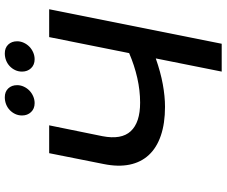

<svg xmlns="http://www.w3.org/2000/svg" viewBox="-90 -830 920 779"><g transform="rotate(-90 369.5 -440.0)"><path d="M469 0 522.5 -267.5Q467 -248 417.8 -239Q368.5 -230 326 -230Q259 -230 209.8 -246.8Q160.5 -263.5 130.8 -295.5Q101 -327.5 91.5 -373.8Q82 -420 94 -479L138 -700H251L207 -484Q192 -407 227.2 -369Q262.5 -331 343 -331Q392.5 -331 443.2 -342.5Q494 -354 544 -375.5L609 -700H722L582 0ZM365 -880Q387.5 -880 400.8 -866Q414 -852 414 -830Q414 -816 408 -803Q402 -790 392 -780.2Q382 -770.5 368.8 -764.8Q355.5 -759 341 -759Q318.5 -759 304.8 -773.5Q291 -788 291 -810Q291 -825 297 -837.8Q303 -850.5 313 -860Q323 -869.5 336.5 -874.8Q350 -880 365 -880ZM543 -880Q565.5 -880 578.8 -866Q592 -852 592 -830Q592 -816 586 -803Q580 -790 570 -780.2Q560 -770.5 546.8 -764.8Q533.5 -759 519 -759Q496.5 -759 482.8 -773.5Q469 -788 469 -810Q469 -825 475 -837.8Q481 -850.5 491 -860Q501 -869.5 514.5 -874.8Q528 -880 543 -880Z"/></g></svg>

Font: Argentum Sans
Style: Italic
Weight: 400
Italic angle: -11.3099°
Designer: Julieta Ulanovsky, Owen Earl, Rasmus Andersson, Cristiano Sobral
Foundry: The Argentum Sans Project Authors
Version: Version 3.131; ttfautohint (v1.8.4.7-5d5b-dirty)